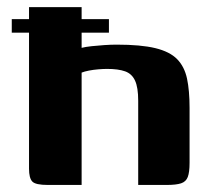

<svg xmlns="http://www.w3.org/2000/svg" viewBox="-20 -525 578 545"><path d="M115.7 0Q80.9 0 71.7 -9.7Q62.4 -19.4 62.4 -46.1V-504.7H211.7V-389.2Q223.1 -392.1 240 -393.9Q257 -395.7 275.9 -397Q294.8 -398.3 311.3 -398.3Q379.7 -398.3 420.8 -388.4Q461.9 -378.4 482.8 -357.1Q503.6 -335.8 510.9 -301.8Q518.1 -267.9 518.1 -218.8V-62.8Q518.1 -36 513 -22.6Q507.9 -9.2 493.9 -4.6Q479.8 0 452.9 0H372.3V-239Q372.3 -276.8 363.3 -296.2Q354.4 -315.6 335.1 -322.5Q315.8 -329.4 283.8 -329.4Q272.7 -329.4 258.9 -328.2Q245.2 -327.1 232.3 -324.6Q219.5 -322.1 211.7 -318.9V0ZM13.4 -470.7H289.2V-432.3H13.4Z"/></svg>

Font: Genos Thin
Style: Regular
Weight: 100
Designer: Robert E. Leuschke
Foundry: Robert E. Leuschke
Version: Version 1.010